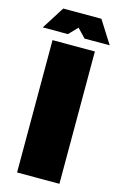

<svg xmlns="http://www.w3.org/2000/svg" viewBox="-131 -925 616 981"><g transform="rotate(15 177.0 -435.0)"><path d="M65 -700H289V0H65ZM354 -750H221L177 -796L133 -750H0L76 -870H278Z"/></g></svg>

Font: Fivo Sans Black
Style: Regular
Weight: 900
Designer: Alexander Slobzheninov
Foundry: Alexander Slobzheninov
Version: 1.0